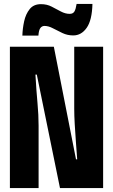

<svg xmlns="http://www.w3.org/2000/svg" viewBox="-20 -950 570 970"><path d="M30 0V-714H252L364 -145H370Q367 -186 363.5 -232.5Q360 -279 357.5 -323Q355 -367 355 -401V-714H501V0H283L166 -573H159Q164 -487 169.5 -428.5Q175 -370 175 -315V0ZM93 -770Q94 -806 102 -842.5Q110 -879 130 -904Q150 -929 187 -929Q217 -929 241 -916.5Q265 -904 287.5 -892Q310 -880 332 -880Q349 -880 356 -892Q363 -904 367 -930H447Q445 -848 418 -809.5Q391 -771 350 -771Q321 -771 295.5 -783Q270 -795 247.5 -807Q225 -819 205 -819Q192 -819 184 -808.5Q176 -798 174 -770Z"/></svg>

Font: Noto Sans Mono Condensed Black
Style: Regular
Weight: 900
Width: 3
Designer: Monotype Design Team
Foundry: Monotype Imaging Inc.
Version: Version 2.014